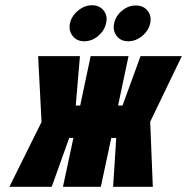

<svg xmlns="http://www.w3.org/2000/svg" viewBox="-20 -715 716 735"><path d="M332 -695Q304 -695 279 -674.5Q254 -654 248 -626Q242 -598 258 -577.5Q274 -557 302 -557Q332 -557 356 -577.5Q380 -598 386 -626Q393 -654 377 -674.5Q361 -695 332 -695ZM500 -694Q471 -694 447 -674Q423 -654 417 -626Q411 -598 426.5 -577.5Q442 -557 471 -557Q500 -557 524.5 -577.5Q549 -598 555 -626Q561 -654 545 -674Q529 -694 500 -694ZM676 -500H518L449 -311H432L472 -500H327L287 -311H270L286 -500H126L139 -248L16 0H178L245 -187H261L221 0H366L406 -187H425L413 0H565L555 -249Z"/></svg>

Font: Advent Pro ExtraBold
Style: Italic
Weight: 800
Italic angle: -12°
Version: Version 3.000